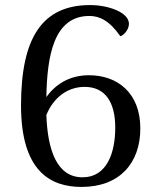

<svg xmlns="http://www.w3.org/2000/svg" viewBox="-20 -726 623 758"><path d="M331 -429C251 -429 197 -390 163 -343C166 -503 191 -663 333 -663C372 -663 412 -645 455 -583C466 -585 489 -607 489 -632C489 -678 406 -706 336 -706C148 -706 63 -579 63 -310C63 -50 179 12 302 12C453 12 534 -83 534 -219C534 -360 443 -429 331 -429ZM306 -26C204 -26 168 -134 163 -272C191 -341 247 -383 314 -383C396 -383 435 -322 435 -222C435 -123 402 -26 306 -26Z"/></svg>

Font: Arima Koshi Medium
Style: Regular
Weight: 500
Designer: Joana Correia and Natanael Gama
Foundry: NDISCOVER
Version: Version 1.019;PS 001.019;hotconv 1.0.88;makeotf.lib2.5.64775